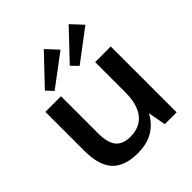

<svg xmlns="http://www.w3.org/2000/svg" viewBox="-216 -954 1113 1113"><g transform="rotate(-45 340.5 -397.5)"><path d="M196 -236Q196 -159 224.5 -124Q253 -89 315 -89Q394 -89 435 -141.5Q476 -194 476 -293L525 -369V-301Q525 -151 461.5 -71Q398 9 279 9Q170 9 119 -46.5Q68 -102 68 -220V-540H196ZM604 0H507L476 -168V-540H604ZM385 -733 192 -588 153 -629 319 -804ZM589 -733 397 -588 357 -629 523 -804Z"/></g></svg>

Font: Pathway Extreme 12pt SemiBold
Style: Regular
Weight: 600
Version: Version 1.001;gftools[0.9.26]